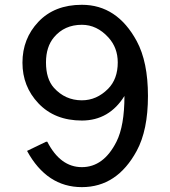

<svg xmlns="http://www.w3.org/2000/svg" viewBox="-20 -767 707 797"><path d="M92.3 -140.6 171.4 -178.7H176.3Q230.5 -73.2 319.8 -73.2Q410.2 -73.2 463.4 -178.7Q496.6 -244.6 496.6 -368.7Q433.6 -267.1 320.3 -266.6Q207 -266.6 139.2 -338.4Q73.2 -408.2 73.2 -506.8Q73.2 -606.4 139.2 -676.3Q206.1 -747.1 319.8 -747.1Q465.8 -747.1 547.4 -596.7Q594.2 -510.3 594.2 -368.7Q594.2 -226.6 547.4 -140.6Q465.8 9.8 319.8 9.8Q174.3 9.8 92.3 -140.6ZM319.8 -350.6Q381.3 -350.6 428.7 -398.4Q468.8 -439 468.8 -507.8Q468.8 -568.8 430.2 -611.3Q382.3 -664.1 319.8 -664.1Q247.6 -664.1 204.1 -612.3Q170.9 -572.8 170.9 -507.8Q170.9 -439.5 203.6 -402.8Q250.5 -350.6 319.8 -350.6Z"/></svg>

Font: Nova Oval
Style: Book
Weight: 400
Version: Version 2.000